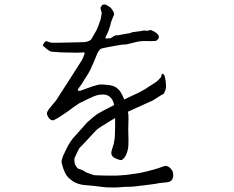

<svg xmlns="http://www.w3.org/2000/svg" viewBox="-20 -806 1040 854"><path d="M353 -448Q343 -432 342 -430L330 -414Q321 -401 334 -402Q335 -402 339 -403L378 -417Q387 -420 392 -422Q412 -428 417 -429Q423 -431 439 -430Q466 -428 474 -426Q488 -423 498 -416Q510 -407 516 -397Q525 -383 533 -363Q536 -365 540 -367Q582 -387 597 -394Q629 -411 631 -413Q642 -421 657 -430Q679 -444 681 -447Q687 -453 694 -460Q696 -462 698 -470Q700 -478 701 -478Q703 -479 707 -476Q712 -471 713 -466Q715 -457 716 -450Q718 -439 718 -430Q719 -421 718 -415Q717 -409 714 -401Q710 -390 707 -388Q701 -386 675 -369Q664 -362 661 -360Q580 -323 549 -309Q550 -303 551 -297Q552 -280 551 -255Q550 -230 551 -205Q552 -180 551 -160Q550 -138 541 -118Q535 -104 523 -95Q519 -92 502 -98Q488 -103 482 -109Q476 -115 475 -124Q475 -132 479 -144Q485 -162 486 -167Q489 -183 490 -190Q492 -218 492 -244Q492 -266 492 -281Q481 -275 467 -266Q417 -236 407 -226Q406 -224 359 -174Q335 -149 333 -147Q328 -138 324 -130Q313 -107 312 -104Q310 -100 311 -90Q312 -77 314 -74Q323 -57 330 -55Q342 -53 362 -40Q365 -38 386 -31Q397 -28 398 -27Q403 -27 416 -26Q435 -26 454 -25Q498 -25 500 -25Q523 -26 542 -28Q581 -33 599 -36Q630 -42 668 -53Q692 -60 707 -66Q715 -69 718 -68Q726 -67 733 -62Q740 -56 746 -48Q749 -42 750 -33Q751 -22 750 -17Q747 -7 741 -2Q734 4 721 5L691 8Q675 12 623 18Q560 26 556 25Q541 24 525 26Q499 28 484 28Q448 28 431 25Q402 21 378 19Q351 17 346 16Q330 13 314 6Q302 0 291 -10Q285 -14 275 -27Q270 -35 266 -45Q261 -56 259 -65Q253 -83 254 -88Q256 -105 266 -124Q284 -165 303 -189Q310 -197 345 -236Q364 -257 367 -261Q403 -293 415 -300Q429 -309 488 -339Q486 -346 484 -352Q479 -366 470 -374Q460 -383 447 -385Q431 -387 410 -382Q402 -380 376 -368Q344 -353 333 -347Q308 -330 305 -328Q285 -312 260 -296Q234 -278 220 -272Q212 -268 202 -276Q197 -280 193 -288Q188 -298 188.5 -303Q189 -308 197 -320Q198 -321 215 -342Q228 -357 230 -360L251 -393Q256 -400 282 -441Q340 -531 344 -538Q351 -551 355 -564Q358 -571 354 -573Q353 -574 341 -572Q336 -571 253 -573Q251 -573 210 -576Q200 -577 180 -595Q170 -603 170 -604Q173 -611 178 -618Q182 -622 185 -623Q188 -623 195 -620Q197 -618 211 -616Q221 -616 242 -616Q352 -618 359 -619Q381 -623 387 -633Q409 -671 410 -673Q419 -693 428 -721Q429 -724 432 -744Q433 -752 430 -758Q427 -767 427 -772Q427 -773 432 -780Q435 -785 437 -785Q440 -786 445 -786Q450 -787 465 -777Q476 -770 482 -758Q489 -746 487 -740Q486 -738 477 -716Q472 -701 472 -701Q473 -700 469 -688Q461 -662 455 -652Q448 -640 449 -636.5Q450 -633 472 -636Q473 -636 483 -643Q496 -651 502 -649Q503 -648 520 -652Q533 -655 542 -656Q562 -658 563 -661Q563 -662 585 -665Q604 -667 608 -668Q622 -672 631 -669Q635 -668 650 -673Q651 -673 665 -666Q697 -648 682 -631Q677 -625 672 -624Q662 -623 650 -623Q611 -625 589 -620Q537 -606 532 -608Q531 -609 502 -604Q484 -601 469 -598Q431 -591 428 -589Q417 -580 409 -559Q406 -549 381 -494Q376 -483 353 -448Z"/></svg>

Font: ToneOZ-Tsuipita-TC
Style: Tsuipita-TC
Weight: 400
Designer: :Jeffrey Xuan (Chih-Lin Hsuan)  :
Foundry: jeffreyx@gmail.com, cjkFonts.io
Version: Version 0.24071